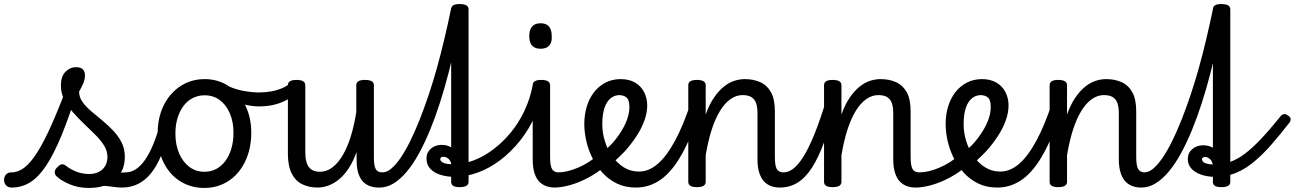

<svg xmlns="http://www.w3.org/2000/svg" viewBox="-153 -910 6400 949"><path d="M-95 17Q-114 17 -123.5 5.5Q-133 -6 -133 -20.5Q-133 -35 -124 -46.5Q-115 -58 -96 -58Q-63 -58 -32 -82Q-1 -106 31.5 -157.5Q64 -209 101 -291.5Q138 -374 182 -492L234 -476Q192 -341 153.5 -246.5Q115 -152 77 -94Q39 -36 -3 -9.5Q-45 17 -95 17ZM286 19Q234 19 190.5 0.5Q147 -18 124 -41Q116 -51 118 -63Q120 -75 133 -86Q144 -97 153 -98Q162 -99 174 -90Q197 -72 226 -61Q255 -50 286 -50Q329 -50 353.5 -73Q378 -96 378 -135Q378 -164 361.5 -190.5Q345 -217 318.5 -243.5Q292 -270 263 -297.5Q234 -325 208 -354.5Q182 -384 165 -416.5Q148 -449 148 -486Q148 -533 171 -555.5Q194 -578 222 -578Q246 -578 256.5 -567Q267 -556 267 -538Q267 -518 258 -497Q249 -476 238 -457Q238 -430 254.5 -406.5Q271 -383 297 -361Q323 -339 351.5 -315.5Q380 -292 405.5 -265.5Q431 -239 447.5 -207Q464 -175 464 -135Q464 -64 416.5 -22.5Q369 19 286 19ZM452 17Q428 17 406 13.5Q384 10 359.5 8.5Q335 7 304 15L330 -27Q359 -37 384 -44Q409 -51 431 -54.5Q453 -58 471 -58Q480 -58 482 -46.5Q484 -35 480 -20.5Q476 -6 468.5 5.5Q461 17 452 17Z M450 17Q436 17 429.5 5.5Q423 -6 424.5 -20.5Q426 -35 437 -46.5Q448 -58 469 -58Q490 -58 511.5 -69.5Q533 -81 553.5 -106Q574 -131 593.5 -172Q613 -213 631 -272Q635 -287 648 -289.5Q661 -292 672 -285.5Q683 -279 680 -264Q665 -193 643 -140Q621 -87 592.5 -52.5Q564 -18 528.5 -0.5Q493 17 450 17Z M858 19Q791 19 738.5 -13.5Q686 -46 656 -106Q626 -166 626 -250Q626 -309 643 -358Q660 -407 691.5 -443Q723 -479 765 -499Q807 -519 858 -519Q925 -519 977 -484.5Q1029 -450 1059 -390Q1089 -330 1089 -254Q1089 -206 1078 -164.5Q1067 -123 1046.5 -89Q1026 -55 997.5 -31Q969 -7 933.5 6Q898 19 858 19ZM858 -61Q890 -61 916 -75Q942 -89 961 -114.5Q980 -140 990.5 -175.5Q1001 -211 1001 -254Q1001 -308 983 -350Q965 -392 933 -415.5Q901 -439 858 -439Q827 -439 800 -425.5Q773 -412 754 -386.5Q735 -361 724.5 -326.5Q714 -292 714 -250Q714 -194 732.5 -151.5Q751 -109 783 -85Q815 -61 858 -61Z M1126 -384Q1093 -384 1044 -395.5Q995 -407 934 -439Q923 -444 921 -455Q919 -466 923 -477.5Q927 -489 936 -494.5Q945 -500 956 -494Q998 -471 1044 -462Q1090 -453 1128 -453Q1159 -453 1189 -458.5Q1219 -464 1244.5 -475.5Q1270 -487 1285 -503Q1293 -511 1302 -507.5Q1311 -504 1318.5 -494.5Q1326 -485 1327 -474Q1328 -463 1319 -455Q1288 -427 1255.5 -411.5Q1223 -396 1191 -390Q1159 -384 1126 -384Z M1417 17Q1375 17 1341.5 1Q1308 -15 1289 -52Q1270 -89 1270 -150V-489Q1270 -502 1280.5 -508.5Q1291 -515 1312 -515Q1334 -515 1345 -508.5Q1356 -502 1356 -489V-158Q1356 -125 1363.5 -103.5Q1371 -82 1387 -71.5Q1403 -61 1429 -61Q1462 -61 1490.5 -83Q1519 -105 1542 -144.5Q1565 -184 1581.5 -238Q1598 -292 1608 -356V-489Q1608 -502 1618.5 -508.5Q1629 -515 1651 -515Q1673 -515 1684 -508.5Q1695 -502 1695 -489V-133Q1695 -91 1704 -74.5Q1713 -58 1737 -58Q1751 -58 1757.5 -46.5Q1764 -35 1762.5 -20.5Q1761 -6 1750 5.5Q1739 17 1718 17Q1697 17 1678.5 11Q1660 5 1645 -8.5Q1630 -22 1620.5 -46.5Q1611 -71 1610 -108L1609 -158Q1592 -110 1569.5 -76.5Q1547 -43 1521.5 -22.5Q1496 -2 1469 7.5Q1442 17 1417 17Z M1723 17Q1705 17 1698.5 5.5Q1692 -6 1695 -20.5Q1698 -35 1709 -46.5Q1720 -58 1738 -58Q1759 -58 1781.5 -77Q1804 -96 1827.5 -130.5Q1851 -165 1874.5 -212.5Q1898 -260 1921 -318Q1944 -376 1966 -441.5Q1988 -507 2007.5 -577.5Q2027 -648 2044 -720Q2061 -792 2076 -864Q2077 -876 2086.5 -881Q2096 -886 2106.5 -885.5Q2117 -885 2124.5 -879.5Q2132 -874 2131 -864Q2117 -785 2100.5 -705.5Q2084 -626 2064 -549Q2044 -472 2021 -400.5Q1998 -329 1972 -266Q1946 -203 1917.5 -151Q1889 -99 1857.5 -61.5Q1826 -24 1792.5 -3.5Q1759 17 1723 17Z M2119 15Q2097 15 2087 8.5Q2077 2 2077 -11V-864Q2077 -877 2087 -883.5Q2097 -890 2119 -890Q2141 -890 2152 -883.5Q2163 -877 2163 -864V-11Q2163 2 2152 8.5Q2141 15 2119 15Z M2093 -36Q2057 -36 2025.5 -45.5Q1994 -55 1974.5 -75Q1955 -95 1955 -127Q1955 -156 1976.5 -175Q1998 -194 2030 -194Q2056 -194 2077 -182Q2098 -170 2110.5 -150.5Q2123 -131 2123 -105L2078 -89Q2078 -105 2072 -115Q2066 -125 2057 -130Q2048 -135 2040 -135Q2023 -135 2023 -123Q2023 -114 2037 -106Q2051 -98 2091 -98Q2137 -98 2186.5 -116.5Q2236 -135 2283 -170Q2330 -205 2370 -253Q2410 -301 2438.5 -361Q2467 -421 2480 -489Q2482 -497 2486.5 -503Q2491 -509 2506 -510Q2523 -510 2530 -503.5Q2537 -497 2535 -489Q2523 -410 2493 -341Q2463 -272 2418.5 -216Q2374 -160 2321 -119.5Q2268 -79 2209.5 -57.5Q2151 -36 2093 -36Z M2589 17Q2567 17 2547 10Q2527 3 2512 -12.5Q2497 -28 2488.5 -55.5Q2480 -83 2480 -124V-489Q2480 -502 2490.5 -508.5Q2501 -515 2522 -515Q2544 -515 2555 -508.5Q2566 -502 2566 -489V-133Q2566 -91 2575.5 -74.5Q2585 -58 2608 -58Q2622 -58 2629 -46.5Q2636 -35 2634.5 -20.5Q2633 -6 2622 5.5Q2611 17 2589 17ZM2519 -669Q2491 -669 2477 -684.5Q2463 -700 2463 -731Q2463 -763 2477 -779Q2491 -795 2519 -795Q2547 -795 2560.5 -779Q2574 -763 2574 -731Q2576 -700 2561.5 -684.5Q2547 -669 2519 -669Z M2586 17Q2567 17 2560.5 5.5Q2554 -6 2558 -20.5Q2562 -35 2574 -46.5Q2586 -58 2605 -58Q2649 -58 2703.5 -81Q2758 -104 2806 -146Q2818 -156 2829 -152.5Q2840 -149 2847 -138Q2854 -127 2854 -114.5Q2854 -102 2843 -93Q2802 -57 2756 -32.5Q2710 -8 2666 4.5Q2622 17 2586 17Z M2808 -140Q2825 -154 2840.5 -169Q2856 -184 2870 -198Q2897 -228 2916.5 -259Q2936 -290 2947 -321Q2958 -352 2958 -381Q2958 -415 2944.5 -427.5Q2931 -440 2905 -440Q2891 -440 2884 -452Q2877 -464 2877 -479.5Q2877 -495 2886 -507Q2895 -519 2914 -519Q2957 -519 2986.5 -501.5Q3016 -484 3031 -454Q3046 -424 3046 -389Q3046 -353 3032 -314Q3018 -275 2993 -237Q2968 -199 2936 -163Q2915 -141 2891.5 -119.5Q2868 -98 2842 -79Z M2990 17Q2937 17 2896 -3Q2855 -23 2824.5 -56.5Q2794 -90 2774 -131Q2754 -172 2744.5 -215Q2735 -258 2735 -297Q2735 -342 2747 -382.5Q2759 -423 2782.5 -453.5Q2806 -484 2839.5 -501.5Q2873 -519 2915 -519Q2925 -519 2930 -507Q2935 -495 2934 -479.5Q2933 -464 2927 -452Q2921 -440 2911 -440Q2891 -440 2875 -431Q2859 -422 2847.5 -404Q2836 -386 2830 -359Q2824 -332 2824 -295Q2824 -253 2837 -211.5Q2850 -170 2874 -136.5Q2898 -103 2931 -82.5Q2964 -62 3005 -62Q3054 -62 3098 -100Q3142 -138 3183 -213.5Q3224 -289 3262 -404Q3265 -413 3278.5 -411Q3292 -409 3303.5 -401Q3315 -393 3311 -381Q3268 -240 3219.5 -152Q3171 -64 3114.5 -23.5Q3058 17 2990 17Z M3701 17Q3679 17 3659 10Q3639 3 3624 -12.5Q3609 -28 3600 -55.5Q3591 -83 3591 -124V-351Q3591 -381 3584 -400.5Q3577 -420 3561 -430Q3545 -440 3517 -440Q3486 -440 3457.5 -420Q3429 -400 3405.5 -361.5Q3382 -323 3364.5 -268.5Q3347 -214 3335 -143V-11Q3335 2 3324 8.5Q3313 15 3291 15Q3270 15 3259.5 8.5Q3249 2 3249 -11V-489Q3249 -502 3259.5 -508.5Q3270 -515 3291 -515Q3313 -515 3324 -508.5Q3335 -502 3335 -489V-344Q3353 -394 3376 -427.5Q3399 -461 3424.5 -481.5Q3450 -502 3476.5 -510.5Q3503 -519 3528 -519Q3571 -519 3604.5 -504Q3638 -489 3657.5 -454.5Q3677 -420 3677 -360V-133Q3677 -91 3686.5 -74.5Q3696 -58 3720 -58Q3734 -58 3741 -46.5Q3748 -35 3746.5 -20.5Q3745 -6 3734 5.5Q3723 17 3701 17Z M3701 17Q3687 17 3680.5 5.5Q3674 -6 3675.5 -20.5Q3677 -35 3688 -46.5Q3699 -58 3720 -58Q3743 -58 3767 -75.5Q3791 -93 3817 -134Q3843 -175 3871.5 -244.5Q3900 -314 3932 -419Q3937 -432 3950 -433.5Q3963 -435 3973.5 -426.5Q3984 -418 3981 -405Q3951 -290 3921.5 -210Q3892 -130 3859.5 -80Q3827 -30 3788 -6.5Q3749 17 3701 17Z M4372 17Q4350 17 4330 10Q4310 3 4295 -12.5Q4280 -28 4271 -55.5Q4262 -83 4262 -124V-351Q4262 -381 4255 -400.5Q4248 -420 4232 -430Q4216 -440 4188 -440Q4157 -440 4128.5 -420Q4100 -400 4076.5 -361.5Q4053 -323 4035.5 -268.5Q4018 -214 4006 -143V-11Q4006 2 3995 8.5Q3984 15 3962 15Q3941 15 3930.5 8.5Q3920 2 3920 -11V-489Q3920 -502 3930.5 -508.5Q3941 -515 3962 -515Q3984 -515 3995 -508.5Q4006 -502 4006 -489V-344Q4024 -394 4047 -427.5Q4070 -461 4095.5 -481.5Q4121 -502 4147.5 -510.5Q4174 -519 4199 -519Q4242 -519 4275.5 -504Q4309 -489 4328.5 -454.5Q4348 -420 4348 -360V-133Q4348 -91 4357.5 -74.5Q4367 -58 4391 -58Q4405 -58 4412 -46.5Q4419 -35 4417.5 -20.5Q4416 -6 4405 5.5Q4394 17 4372 17Z M4372 17Q4353 17 4346.5 5.5Q4340 -6 4344 -20.5Q4348 -35 4360 -46.5Q4372 -58 4391 -58Q4435 -58 4489.5 -81Q4544 -104 4592 -146Q4604 -156 4615 -152.5Q4626 -149 4633 -138Q4640 -127 4640 -114.5Q4640 -102 4629 -93Q4588 -57 4542 -32.5Q4496 -8 4452 4.5Q4408 17 4372 17Z M4594 -140Q4611 -154 4626.5 -169Q4642 -184 4656 -198Q4683 -228 4702.5 -259Q4722 -290 4733 -321Q4744 -352 4744 -381Q4744 -415 4730.5 -427.5Q4717 -440 4691 -440Q4677 -440 4670 -452Q4663 -464 4663 -479.5Q4663 -495 4672 -507Q4681 -519 4700 -519Q4743 -519 4772.5 -501.5Q4802 -484 4817 -454Q4832 -424 4832 -389Q4832 -353 4818 -314Q4804 -275 4779 -237Q4754 -199 4722 -163Q4701 -141 4677.5 -119.5Q4654 -98 4628 -79Z M4776 17Q4723 17 4682 -3Q4641 -23 4610.5 -56.5Q4580 -90 4560 -131Q4540 -172 4530.5 -215Q4521 -258 4521 -297Q4521 -342 4533 -382.5Q4545 -423 4568.5 -453.5Q4592 -484 4625.5 -501.5Q4659 -519 4701 -519Q4711 -519 4716 -507Q4721 -495 4720 -479.5Q4719 -464 4713 -452Q4707 -440 4697 -440Q4677 -440 4661 -431Q4645 -422 4633.5 -404Q4622 -386 4616 -359Q4610 -332 4610 -295Q4610 -253 4623 -211.5Q4636 -170 4660 -136.5Q4684 -103 4717 -82.5Q4750 -62 4791 -62Q4840 -62 4884 -100Q4928 -138 4969 -213.5Q5010 -289 5048 -404Q5051 -413 5064.5 -411Q5078 -409 5089.5 -401Q5101 -393 5097 -381Q5054 -240 5005.5 -152Q4957 -64 4900.5 -23.5Q4844 17 4776 17Z M5487 17Q5465 17 5445 10Q5425 3 5410 -12.5Q5395 -28 5386 -55.5Q5377 -83 5377 -124V-351Q5377 -381 5370 -400.5Q5363 -420 5347 -430Q5331 -440 5303 -440Q5272 -440 5243.5 -420Q5215 -400 5191.5 -361.5Q5168 -323 5150.5 -268.5Q5133 -214 5121 -143V-11Q5121 2 5110 8.5Q5099 15 5077 15Q5056 15 5045.5 8.5Q5035 2 5035 -11V-489Q5035 -502 5045.5 -508.5Q5056 -515 5077 -515Q5099 -515 5110 -508.5Q5121 -502 5121 -489V-344Q5139 -394 5162 -427.5Q5185 -461 5210.5 -481.5Q5236 -502 5262.5 -510.5Q5289 -519 5314 -519Q5357 -519 5390.5 -504Q5424 -489 5443.5 -454.5Q5463 -420 5463 -360V-133Q5463 -91 5472.5 -74.5Q5482 -58 5506 -58Q5520 -58 5527 -46.5Q5534 -35 5532.5 -20.5Q5531 -6 5520 5.5Q5509 17 5487 17Z M5489 17Q5471 17 5464.5 5.5Q5458 -6 5461 -20.5Q5464 -35 5475 -46.5Q5486 -58 5504 -58Q5525 -58 5547.5 -77Q5570 -96 5593.5 -130.5Q5617 -165 5640.5 -212.5Q5664 -260 5687 -318Q5710 -376 5732 -441.5Q5754 -507 5773.5 -577.5Q5793 -648 5810 -720Q5827 -792 5842 -864Q5843 -876 5852.5 -881Q5862 -886 5872.5 -885.5Q5883 -885 5890.5 -879.5Q5898 -874 5897 -864Q5883 -785 5866.5 -705.5Q5850 -626 5830 -549Q5810 -472 5787 -400.5Q5764 -329 5738 -266Q5712 -203 5683.5 -151Q5655 -99 5623.5 -61.5Q5592 -24 5558.5 -3.5Q5525 17 5489 17Z M5884 15Q5862 15 5852 8.5Q5842 2 5842 -11V-36Q5808 -38 5780.5 -48Q5753 -58 5735.5 -77Q5718 -96 5718 -125Q5718 -154 5740 -173Q5762 -192 5794 -192Q5807 -192 5819 -189Q5831 -186 5842 -180V-864Q5842 -877 5852 -883.5Q5862 -890 5884 -890Q5906 -890 5917 -883.5Q5928 -877 5928 -864V-110Q5964 -123 6000.5 -150.5Q6037 -178 6080.5 -224Q6124 -270 6177 -336Q6182 -343 6191 -345.5Q6200 -348 6212 -340Q6226 -331 6226.5 -322Q6227 -313 6222 -306Q6177 -248 6130.5 -194.5Q6084 -141 6034 -101.5Q5984 -62 5928 -46V-11Q5928 2 5917 8.5Q5906 15 5884 15ZM5841 -97Q5838 -116 5826 -125Q5814 -134 5804 -134Q5788 -134 5788 -122Q5788 -117 5792.5 -111.5Q5797 -106 5808.5 -102Q5820 -98 5841 -97Z"/></svg>

Font: Playwrite AT
Style: Regular
Weight: 400
Designer: Veronika Burian, José Scaglione
Foundry: TypeTogether
Version: Version 1.002